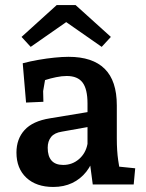

<svg xmlns="http://www.w3.org/2000/svg" viewBox="-20 -732 579 762"><path d="M191.5 10Q123.9 10 84.6 -26.7Q45.3 -63.5 45.3 -126.5Q45.3 -180.5 77.5 -215.9Q109.7 -251.4 178 -262.4L342.2 -289.5V-230.3L225.6 -209.5Q196.3 -205.1 182.8 -188.4Q169.3 -171.6 169.3 -145.6Q169.3 -112.1 184.6 -94.7Q200 -77.4 230.9 -77.4Q266.7 -77.4 293.5 -100.5Q320.3 -123.7 327.3 -161V-321.1Q327.3 -378.5 307.7 -404.4Q288.2 -430.4 244.6 -430.4Q225.5 -430.4 202.8 -425.7Q180.1 -421.1 159.7 -414.4Q139.4 -407.7 128.4 -402.3L167 -462.5L151.2 -370.3L152.2 -328L83.4 -325L70.2 -480.9Q100.2 -488.9 132.7 -494.5Q165.3 -500.2 196.2 -503.3Q227.2 -506.5 252.1 -506.5Q347.5 -506.5 395.5 -458.9Q443.6 -411.4 443.6 -313.7V-182.5Q443.6 -133.6 449.1 -95.7Q454.6 -57.7 458.6 -36.2L402.7 -75.7L516.6 -64.1L510.6 0H348.1L331.3 -127L355.6 -117.9Q345.4 -79.7 322.5 -50.5Q299.5 -21.4 266.5 -5.7Q233.4 10 191.5 10ZM383.6 -546 206.4 -669.6 230.6 -712H279.9L420 -585.5ZM101.8 -546 65.5 -585.5 205.2 -712H254.8L279.1 -669.6Z"/></svg>

Font: Andada Pro
Style: Regular
Weight: 400
Designer: Carolina Giovagnoli
Foundry: Huerta Tipografica
Version: Version 3.003